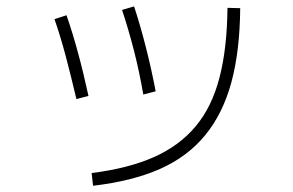

<svg xmlns="http://www.w3.org/2000/svg" viewBox="-20 -609 920 603"><path d="M267.8 -65.6Q383.3 -80 463.3 -115.6Q543.3 -151.1 594.4 -212.2Q645.6 -273.3 669.4 -365.6Q693.3 -457.8 694.4 -584.4L734.4 -583.3Q733.3 -448.9 706.7 -350.6Q680 -252.2 624.4 -184.4Q568.9 -116.7 482.2 -78.3Q395.6 -40 272.2 -25.6ZM220 -297.8Q203.3 -368.9 186.7 -431.7Q170 -494.4 151.1 -548.9L188.9 -561.1Q207.8 -506.7 225 -443.3Q242.2 -380 257.8 -307.8ZM430 -312.2Q417.8 -383.3 400.6 -450.6Q383.3 -517.8 363.3 -577.8L401.1 -588.9Q421.1 -527.8 438.3 -460Q455.6 -392.2 468.9 -322.2Z"/></svg>

Font: Paperlogy 2 ExtraLight
Style: Regular
Weight: 250
Designer: redesigned by Lee Juim, glyphs from Gmarket Sans & Montserrat
Foundry: PT&
Version: Version 1.001